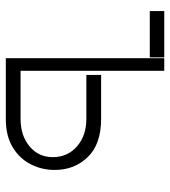

<svg xmlns="http://www.w3.org/2000/svg" viewBox="18 -603 585 661"><g transform="rotate(90 310.5 -272.5)"><path d="M237.9 -328.1H389.2Q476.9 -328.1 521.1 -281.8Q565.3 -235.4 565 -168.7Q565.3 -124.3 545.6 -85.8Q525.9 -47.2 486.9 -23.6Q447.8 0 389.2 0H180.4V-545.5H223.7V-50.8H389.2Q447.1 -50.8 484 -81.9Q521 -112.9 521 -161.6Q521 -212.7 484 -245Q447.1 -277.3 389.2 -277.3H237.9ZM177.6 -545.5V-495.7H18.1V-545.5Z"/></g></svg>

Font: Inter UI Extra Light
Style: Regular
Weight: 200
Designer: Rasmus Andersson
Foundry: rsms
Version: 3.2;8d6f07862